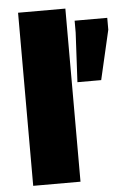

<svg xmlns="http://www.w3.org/2000/svg" viewBox="-53 -782 540 821"><g transform="rotate(-5 217.0 -371.5)"><path d="M56 0V-743H259V0ZM283 -425 294 -637V-688H434V-637L385 -425Z"/></g></svg>

Font: Saira SemiExpanded ExtraBold
Style: Regular
Weight: 800
Width: 6
Designer: Hector Gatti with collaboration of the Omnibus-Type team
Foundry: Omnibus-Type
Version: Version 1.101